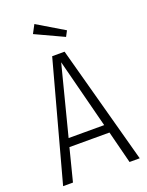

<svg xmlns="http://www.w3.org/2000/svg" viewBox="-162 -964 802 1045"><g transform="rotate(-20 239.0 -441.5)"><path d="M327.1 -790 310.1 -757.8 146 -834 171.9 -882.8ZM401.9 0 354 -188H122.1L74.2 0H17.1L203.1 -685.1H274.9L460.9 0ZM134.8 -235.8H340.8L237.8 -637.2Z"/></g></svg>

Font: Fira Sans Compressed Light
Style: Regular
Weight: 300
Width: 1
Designer: Carrois Corporate & Edenspiekermann AG
Foundry: Carrois Corporate GbR & Edenspiekermann AG
Version: Version 4.203;PS 004.203;hotconv 1.0.88;makeotf.lib2.5.64775